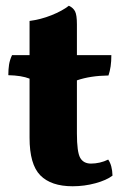

<svg xmlns="http://www.w3.org/2000/svg" viewBox="-20 -640 427 669"><path d="M233 9Q158 9 120.5 -29Q83 -67 83 -160V-366Q55 -377 9 -378Q9 -398 11.5 -414.5Q14 -431 22 -448H83V-567Q122 -572 159.5 -587Q197 -602 220 -620Q235 -613 241.5 -600.5Q248 -588 248 -555V-448H368Q368 -426 365.5 -409Q363 -392 358 -377Q294 -376 248 -360V-175Q248 -110 259.5 -90Q271 -70 297 -70Q312 -70 327.5 -73.5Q343 -77 357 -84Q371 -64 372 -28Q351 -12 312.5 -1.5Q274 9 233 9Z"/></svg>

Font: Vollkorn ExtraBold
Style: Regular
Weight: 800
Designer: Friedrich Althausen
Foundry: Friedrich Althausen
Version: Version 5.000; ttfautohint (v1.8.3)